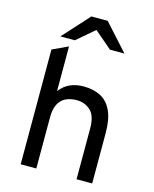

<svg xmlns="http://www.w3.org/2000/svg" viewBox="-133 -1009 882 1097"><g transform="rotate(15 308.0 -460.0)"><path d="M97 0V-679L189.5 -722V-457.5Q238 -523 331 -523Q389 -523 431.5 -500.8Q474 -478.5 497 -428.8Q520 -379 520 -297.5V0H427.5V-300Q427.5 -376 393.8 -406.5Q360 -437 312 -437Q278 -437 250.2 -424.8Q222.5 -412.5 206 -383Q189.5 -353.5 189.5 -302V0ZM127 -764.5 268.5 -920.5H365L506 -764.5H420.5L316.5 -853.5L212.5 -764.5Z"/></g></svg>

Font: Overpass Mono Medium
Style: Regular
Weight: 500
Monospace: yes
Designer: Delve Withrington, Dave Bailey
Foundry: Delve Fonts LLC
Version: Version 4.000